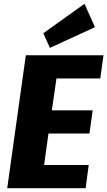

<svg xmlns="http://www.w3.org/2000/svg" viewBox="-20 -991 565 1011"><path d="M173 -122H447L431 0H18L116 -700H525L508 -578H237L291 -673L243 -340L213 -410H468L451 -288H196L245 -358L199 -27ZM480 -848 243 -739 208 -816 425 -971Z"/></svg>

Font: Pathway Extreme Condensed ExtraBold
Style: Italic
Weight: 800
Width: 3
Italic angle: -8°
Version: Version 1.001;gftools[0.9.26]